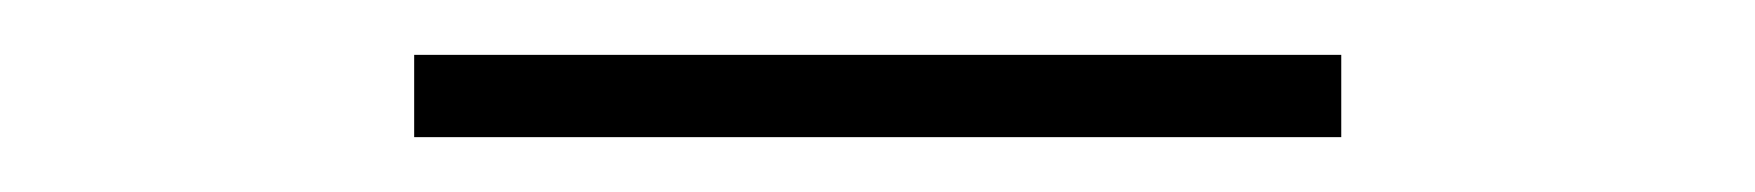

<svg xmlns="http://www.w3.org/2000/svg" viewBox="-20 -681 640 70"><path d="M469 -661V-631H131V-661Z"/></svg>

Font: Urbanist
Style: Regular
Weight: 400
Designer: Corey Hu
Foundry: Corey Hu
Version: Version 1.2; befe77262ef67d88f1d94aa3d2e49ef1327b4483